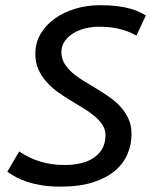

<svg xmlns="http://www.w3.org/2000/svg" viewBox="-20 -694 572 727"><path d="M379.4 -181.6Q379.4 -203.6 367.9 -221.2Q356.4 -238.8 337.9 -254.4Q319.3 -270 295.4 -284.4Q271.5 -298.8 246.6 -314Q221.7 -329.1 197.8 -346.4Q173.8 -363.8 155.3 -384.8Q136.7 -405.8 125.2 -431.6Q113.8 -457.5 113.8 -490.7Q113.8 -531.7 133.5 -565.4Q153.3 -599.1 187 -623.3Q220.7 -647.5 264.9 -660.9Q309.1 -674.3 357.9 -674.3Q396 -674.3 424.6 -670.7Q453.1 -667 473.6 -661.1Q494.1 -655.3 508.3 -648.4Q522.5 -641.6 532.2 -635.3L496.6 -559.1Q478.5 -569.3 461.2 -575.7Q443.8 -582 426.3 -585.9Q408.7 -589.8 390.6 -591.3Q372.6 -592.8 353 -592.8Q328.6 -592.8 303.5 -586.7Q278.3 -580.6 258.1 -568.4Q237.8 -556.2 225.1 -538.1Q212.4 -520 212.4 -496.6Q212.4 -472.7 223.9 -453.6Q235.4 -434.6 253.9 -418.5Q272.5 -402.3 296.4 -387.9Q320.3 -373.5 345.2 -358.4Q370.1 -343.3 394 -326.7Q418 -310.1 436.5 -289.6Q455.1 -269 466.6 -243.9Q478 -218.8 478 -186Q478 -147 462.9 -111.1Q447.8 -75.2 415.5 -47.6Q383.3 -20 332.3 -3.7Q281.2 12.7 209.5 12.7Q170.4 12.7 139.6 7.8Q108.9 2.9 84.2 -5.1Q59.6 -13.2 41 -23.2Q22.5 -33.2 7.8 -43.9L52.7 -120.6Q91.3 -94.2 133.8 -81.8Q176.3 -69.3 223.6 -69.3Q298.3 -69.3 338.9 -99.4Q379.4 -129.4 379.4 -181.6Z"/></svg>

Font: PT Astra Sans
Style: Italic
Weight: 400
Italic angle: -16°
Designer: A.Korolkova, I. Chaeva
Foundry: ParaType Ltd
Version: Version 1.001; ttfautohint (v1.6)